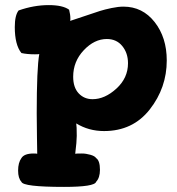

<svg xmlns="http://www.w3.org/2000/svg" viewBox="-20 -732 694 753"><path d="M38 -626Q38 -672 53 -691Q113 -712 171 -712Q226 -712 251 -694Q256 -675 256 -659Q256 -651 255 -650Q274 -656 313.5 -669.5Q353 -683 372 -689Q391 -695 417.5 -700.5Q444 -706 464 -706Q539 -706 586.5 -645.5Q634 -585 634 -495Q634 -388 567.5 -303Q501 -218 388 -218Q328 -218 279 -248Q281 -238 281 -199Q281 -177 275 -129Q279 -130 301 -130Q317 -130 334.5 -125Q352 -120 357 -112Q372 -102 372 -66Q372 -35 357 -19Q351 1 231 1Q70 1 64 -19Q51 -33 51 -63Q51 -94 64 -112Q75 -130 112 -130Q122 -130 126 -129Q126 -146 125 -192Q124 -238 124 -287Q124 -464 134 -520Q131 -519 117 -519Q86 -519 64 -524Q38 -556 38 -626ZM267 -431Q267 -389 288.5 -366Q310 -343 343 -343Q391 -343 436.5 -384.5Q482 -426 482 -484Q482 -524 459.5 -551.5Q437 -579 399 -579Q350 -579 308.5 -535Q267 -491 267 -431Z"/></svg>

Font: Gorditas
Style: Regular
Weight: 400
Designer: Gustavo Dipre (gbrenda1987@gmail.com)
Foundry: Gustavo Dipre (gbrenda1987@gmail.com)
Version: Version 1.001